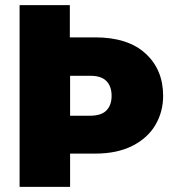

<svg xmlns="http://www.w3.org/2000/svg" viewBox="-20 -725 676 745"><path d="M613 -353Q613 -292 583.5 -241Q554 -190 494.5 -159.5Q435 -129 349 -129H252V0H56V-705H251V-580H349Q476 -580 544.5 -517.5Q613 -455 613 -353ZM330 -276Q373 -276 393 -296.5Q413 -317 413 -353Q413 -390 393 -410.5Q373 -431 330 -431H252V-276Z"/></svg>

Font: Fz Poppins ExtBd
Style: Regular
Weight: 800
Designer: Ninad Kale (Devanagari), Jonny Pinhorn (Latin)
Foundry: Indian Type Foundry
Version: Vit hóa bi Vntype.Com & FontZin.Com